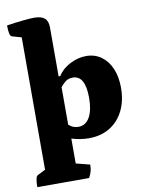

<svg xmlns="http://www.w3.org/2000/svg" viewBox="-103 -805 846 1117"><g transform="rotate(-10 320.0 -247.0)"><path d="M25 240Q25 178 41 171L87 148V-634L31 -650Q15 -655 15 -717Q59 -724 105.5 -729Q152 -734 177 -734Q220 -734 239.5 -717Q259 -700 259 -662V-373H269Q293 -413 340.5 -437.5Q388 -462 437 -462Q487 -462 525 -435Q563 -408 584 -359.5Q605 -311 605 -246Q605 -168 576 -110Q547 -52 494.5 -20Q442 12 371 12Q320 12 269 -4V143L351 164Q351 186 346.5 203Q342 220 331 240ZM322 -64Q365 -64 388.5 -105Q412 -146 412 -220Q412 -352 338 -352Q312 -352 294.5 -338Q277 -324 265 -308V-87Q289 -64 322 -64Z"/></g></svg>

Font: Petrona Black
Style: Regular
Weight: 900
Designer: Ringo R. Seeber
Foundry: Ringo R. Seeber
Version: Version 2.001; ttfautohint (v1.8.3)